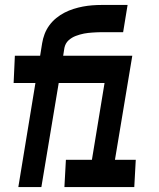

<svg xmlns="http://www.w3.org/2000/svg" viewBox="-20 -755 640 775"><path d="M54 0 123 -420H35L40 -530H142L150 -580Q153 -599 160 -617.5Q167 -636 179 -652.5Q191 -669 207 -682Q223 -695 240.5 -704Q258 -713 277 -719Q296 -725 314.5 -728.5Q333 -732 352 -733.5Q371 -735 390 -735H495L477 -625H385Q377 -625 368.5 -624.5Q360 -624 352 -623.5Q344 -623 335.5 -622Q327 -621 319 -619.5Q311 -618 302.5 -615.5Q294 -613 286 -610Q278 -607 270.5 -602.5Q263 -598 256.5 -592Q250 -586 246 -578.5Q242 -571 240 -562L235 -530H514L444 -110H528L522 0H240L246 -110H351L402 -420H217L147 0Z"/></svg>

Font: Iosevka Curly XBdExObl
Style: Regular
Weight: 800
Width: 7
Italic angle: -9°
Monospace: yes
Designer: Belleve Invis
Foundry: Belleve Invis
Version: Version 11.1.0; ttfautohint (v1.8.3)